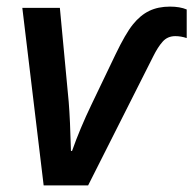

<svg xmlns="http://www.w3.org/2000/svg" viewBox="-20 -564 588 584"><path d="M47.9 -540H162.1L189 -253.9Q193.4 -200.2 195.8 -105H199.2Q223.1 -172.9 258.8 -247.1L331.1 -397.9Q361.8 -461.9 384.3 -489.7Q406.7 -517.6 433.8 -530.8Q460.9 -543.9 497.1 -543.9Q527.3 -543.9 547.9 -535.2V-448.2Q530.3 -454.1 513.2 -454.1Q489.7 -454.1 474.9 -437.5Q460 -420.9 445.8 -392.1L248 0H112.8Z"/></svg>

Font: Open Sans Semibold
Style: Italic
Weight: 600
Italic angle: -12°
Foundry: Ascender Corporation
Version: Version 1.10